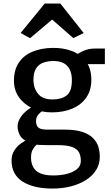

<svg xmlns="http://www.w3.org/2000/svg" viewBox="-20 -842 642 1114"><path d="M285 252Q175 252 111 211.5Q47 171 47 88Q47 57 62 32.8Q77 8.5 99 -8Q121 -24.5 142 -33L216 -22Q205.5 -12.5 192.5 -2Q179.5 8.5 169.8 25.8Q160 43 160 72Q160 105 173 128.2Q186 151.5 214.2 163.8Q242.5 176 289 176Q332 176 368.5 166.8Q405 157.5 427 138.8Q449 120 449 92Q449 62.5 438.2 42Q427.5 21.5 398.2 10.8Q369 0 313 0H258Q229.5 0 207.5 -1.2Q185.5 -2.5 168 -7Q162 -8.5 156.5 -12.2Q151 -16 145 -18Q107.5 -32.5 94.8 -58Q82 -83.5 82 -109Q82 -128.5 92.2 -148.8Q102.5 -169 121.2 -187.8Q140 -206.5 165 -221L236.5 -203Q218.5 -196 203.8 -178.8Q189 -161.5 189 -142Q189 -111.5 203.8 -100.8Q218.5 -90 253 -90H353Q417.5 -90 458 -76.5Q498.5 -63 520.5 -40.2Q542.5 -17.5 550.8 10.2Q559 38 559 67Q559 110.5 537.5 144.8Q516 179 478 203Q440 227 390.5 239.5Q341 252 285 252ZM281.5 -190Q219 -190 169 -213.2Q119 -236.5 90 -277.8Q61 -319 61 -373Q61 -438 90 -480Q119 -522 169.5 -542.5Q220 -563 283.5 -564Q345.5 -565.5 397 -546Q448.5 -526.5 479.2 -485.2Q510 -444 510 -379Q510 -318 480.5 -275.8Q451 -233.5 399.5 -211.8Q348 -190 281.5 -190ZM284.5 -265Q336 -265 366.5 -288.2Q397 -311.5 397 -375.5Q397 -430.5 370.5 -459.2Q344 -488 290 -488Q259 -488 232.5 -479Q206 -470 190 -446Q174 -422 174 -377.5Q174 -332 200.2 -298.5Q226.5 -265 284.5 -265ZM448.5 -470 417 -516.5Q428 -530.5 460.8 -545.5Q493.5 -560.5 532.5 -560.5H588.5V-470ZM154.5 -620.5 99.5 -650.5 239.5 -821.5H330L465.5 -650.5L405.5 -621L282.5 -728.5Z"/></svg>

Font: Tracken
Style: Regular
Weight: 400
Designer: Eben Sorkin
Foundry: Eben Sorkin
Version: Version 2.001